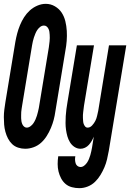

<svg xmlns="http://www.w3.org/2000/svg" viewBox="-38 -766 677 999"><path d="M93 8Q74 8 56 2Q38 -4 25 -16.5Q12 -29 3.5 -45.5Q-5 -62 -10 -80.5Q-15 -99 -16.5 -118Q-18 -137 -18 -156.5Q-18 -176 -15.5 -195.5Q-13 -215 -10 -234L42 -549Q46 -571 51.5 -592Q57 -613 66 -635Q75 -657 87.5 -676.5Q100 -696 117 -711.5Q134 -727 156 -736.5Q178 -746 200 -746Q226 -746 248 -733Q270 -720 283 -700Q296 -680 302 -655.5Q308 -631 309.5 -605Q311 -579 309 -553Q307 -527 302 -501L250 -186Q247 -164 241.5 -143Q236 -122 227 -100.5Q218 -79 205.5 -59Q193 -39 176 -23.5Q159 -8 137 0Q115 8 93 8ZM101 -102Q111 -102 120.5 -109Q130 -116 136 -125Q142 -134 146.5 -144Q151 -154 154 -164Q157 -174 159.5 -184Q162 -194 164 -204L216 -519Q217 -527 218 -535Q219 -543 220 -551.5Q221 -560 221 -568.5Q221 -577 220.5 -585Q220 -593 219 -600.5Q218 -608 214.5 -615.5Q211 -623 205 -628Q199 -633 191 -633Q180 -633 171 -626Q162 -619 156 -610Q150 -601 146 -591Q142 -581 138.5 -571Q135 -561 133 -551Q131 -541 129 -531L77 -216Q76 -208 74.5 -200Q73 -192 72.5 -183.5Q72 -175 72 -167Q72 -159 72 -151Q72 -143 73.5 -135Q75 -127 78 -120Q81 -113 87 -107.5Q93 -102 101 -102ZM375 213Q355 213 336 208Q317 203 303 191Q289 179 280 162Q271 145 266.5 126.5Q262 108 262 87.5Q262 67 265 47H354Q352 57 352.5 66Q353 75 355.5 83.5Q358 92 365 97.5Q372 103 381 103Q391 103 400 96Q409 89 415 80Q421 71 425 61Q429 51 432 41Q435 31 437 21Q439 11 441 1L450 -55Q445 -43 439 -32.5Q433 -22 424.5 -12.5Q416 -3 404.5 2.5Q393 8 381 8Q364 8 349.5 -1.5Q335 -11 326 -26Q317 -41 312.5 -57Q308 -73 305.5 -90.5Q303 -108 303 -126Q303 -144 304 -162Q305 -180 307.5 -198Q310 -216 313 -234L362 -530H451L399 -216Q398 -208 397 -200Q396 -192 395 -184Q394 -176 393.5 -168Q393 -160 393.5 -152Q394 -144 394.5 -136Q395 -128 397.5 -121Q400 -114 405 -108Q410 -102 418 -102Q431 -102 441.5 -113.5Q452 -125 458 -137Q464 -149 467 -162.5Q470 -176 473 -189L529 -530H619L528 19Q524 41 519 62.5Q514 84 505.5 104Q497 124 485 144Q473 164 456.5 180Q440 196 418.5 204.5Q397 213 375 213Z"/></svg>

Font: Iosevka Curly XBdEx
Style: Italic
Weight: 800
Width: 7
Italic angle: -9°
Monospace: yes
Designer: Belleve Invis
Foundry: Belleve Invis
Version: Version 11.1.0; ttfautohint (v1.8.3)